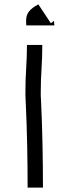

<svg xmlns="http://www.w3.org/2000/svg" viewBox="-20 -855 295 876"><path d="M106 1Q106 -91 104 -191.5Q102 -292 97 -398Q96 -407 96 -417Q96 -427 96 -436Q96 -490 99.5 -544.5Q103 -599 103 -650H173Q173 -597 169.5 -542Q166 -487 166 -436Q166 -426 166 -417.5Q166 -409 167 -401Q172 -295 174 -193Q176 -91 176 1ZM100 -739Q100 -742 99.5 -747.5Q99 -753 99 -760Q99 -786 112.5 -803Q126 -820 155 -835L212 -749Q215 -751 219.5 -754.5Q224 -758 226 -760Q226 -756 227 -751.5Q228 -747 228 -739Z"/></svg>

Font: Syne Tactile
Style: Regular
Weight: 400
Designer: Lucas Descroix
Foundry: Bonjour Monde
Version: Version 2.100; ttfautohint (v1.8.3)